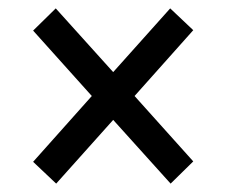

<svg xmlns="http://www.w3.org/2000/svg" viewBox="-20 -518 540 458"><path d="M59 -445 113 -498 250 -346 386 -498 441 -446 301 -289 441 -133 387 -80 250 -232 114 -80 59 -132 199 -289Z"/></svg>

Font: Radio Canada Condensed
Style: Regular
Weight: 400
Width: 3
Designer: Charles Daoud, Etienne Aubert Bonn, Alexandre Saumier Demers, Jacques Le Bailly
Foundry: Radio-Canada
Version: Version 2.104; ttfautohint (v1.8.4.7-5d5b);gftools[0.9.28.de